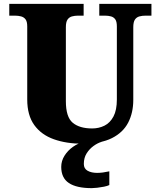

<svg xmlns="http://www.w3.org/2000/svg" viewBox="-20 -734 820 994"><path d="M407 10Q324 10 259 -13Q194 -36 157.5 -86.5Q121 -137 121 -219V-597Q121 -622 112.5 -633.5Q104 -645 89.5 -649Q75 -653 57 -653H28V-714H413V-653H384Q367 -653 352.5 -649Q338 -645 329.5 -632.5Q321 -620 321 -593V-210Q321 -128 356.5 -98.5Q392 -69 457 -69Q492 -69 521 -83.5Q550 -98 567.5 -131Q585 -164 585 -219V-597Q585 -622 577 -633.5Q569 -645 555 -649Q541 -653 523 -653H494V-714H764V-653H734Q716 -653 701.5 -649Q687 -645 678.5 -632.5Q670 -620 670 -593V-217Q670 -150 643.5 -99Q617 -48 559.5 -19Q502 10 407 10ZM455 240Q376 240 336.5 213.5Q297 187 297 130Q297 99 314 72Q331 45 358 26Q385 7 415 0H507Q486 6 464.5 21.5Q443 37 428.5 60Q414 83 414 115Q414 139 433.5 150Q453 161 483 161Q497 161 512.5 159Q528 157 546 153V224Q536 229 518.5 232.5Q501 236 483.5 238Q466 240 455 240Z"/></svg>

Font: Noto Serif Hebrew Black
Style: Regular
Weight: 900
Version: Version 2.003